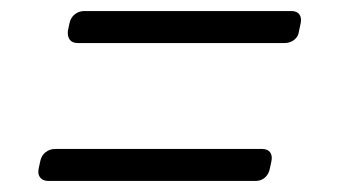

<svg xmlns="http://www.w3.org/2000/svg" viewBox="-20 -474 614 348"><path d="M68 -146Q58 -146 53 -152Q48 -158 50 -168L53 -182Q55 -192 62.5 -198Q70 -204 80 -204H455Q465 -204 469.5 -198Q474 -192 472 -182L469 -168Q467 -158 460 -152Q453 -146 443 -146ZM121 -396Q111 -396 106.5 -402Q102 -408 103 -418L106 -432Q108 -442 115.5 -448Q123 -454 133 -454H508Q518 -454 522.5 -448Q527 -442 525 -432L522 -418Q521 -408 513.5 -402Q506 -396 496 -396Z"/></svg>

Font: Rubik Light Light
Style: Italic
Weight: 300
Italic angle: -12°
Version: Version 2.104